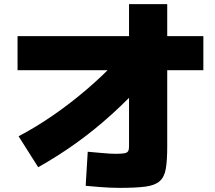

<svg xmlns="http://www.w3.org/2000/svg" viewBox="-20 -845 1040 930"><path d="M70 -185Q154 -229 238 -287Q322 -345 402.5 -414Q483 -483 555 -560L690 -460Q606 -368 521.5 -291.5Q437 -215 349 -152Q261 -89 165 -35ZM560 65Q536 65 514 64Q492 63 464.5 61Q437 59 395 55L405 -110Q441 -107 466.5 -104.5Q492 -102 510 -101Q528 -100 540 -100Q568 -100 582 -102.5Q596 -105 600.5 -112.5Q605 -120 605 -135V-825H790V-135Q790 -67 783 -27Q776 13 753 33Q730 53 684 59Q638 65 560 65ZM65 -505V-670H965V-505Z"/></svg>

Font: M PLUS 2 Thin Black
Style: Regular
Weight: 900
Version: Version 1.001